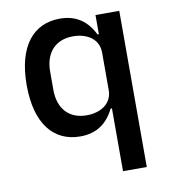

<svg xmlns="http://www.w3.org/2000/svg" viewBox="-82 -598 764 867"><g transform="rotate(-10 300.0 -164.0)"><path d="M412 200H521V-516H412V-428H406C375 -491 326 -528 250 -528C129 -528 51 -437 51 -258C51 -79 129 12 250 12C326 12 375 -25 406 -88H412ZM295 -77C212 -77 166 -132 166 -216V-300C166 -384 212 -439 295 -439C358 -439 412 -407 412 -344V-172C412 -109 358 -77 295 -77Z"/></g></svg>

Font: IBM Mono Medium
Style: Regular
Weight: 500
Monospace: yes
Designer: Mike Abbink, Paul van der Laan, Pieter van Rosmalen
Foundry: Bold Monday
Version: Version 2.3